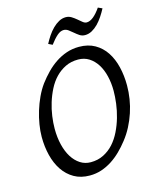

<svg xmlns="http://www.w3.org/2000/svg" viewBox="-120 -878 786 974"><g transform="rotate(-15 272.5 -391.0)"><path d="M457 -369.1Q457 -410.2 448.2 -446.5Q439.5 -482.9 422.4 -510Q405.3 -537.1 380.4 -553Q355.5 -568.8 323.2 -568.8Q286.1 -568.8 256.6 -554.4Q227.1 -540 204.1 -516.1Q181.2 -492.2 165 -460.4Q148.9 -428.7 138.4 -394.5Q127.9 -360.4 123 -325.4Q118.2 -290.5 118.2 -259.8Q118.2 -214.4 127.7 -175.5Q137.2 -136.7 154.8 -108.6Q172.4 -80.6 197 -64.7Q221.7 -48.8 252 -48.8Q289.6 -48.8 319.6 -64Q349.6 -79.1 372.3 -104.2Q395 -129.4 411.1 -162.4Q427.2 -195.3 437.5 -231Q447.8 -266.6 452.4 -302.5Q457 -338.4 457 -369.1ZM529.8 -377.9Q529.8 -343.3 524.2 -307.6Q518.6 -272 507.1 -237.3Q495.6 -202.6 478.8 -170.2Q461.9 -137.7 439.9 -109.9Q419.4 -83.5 396.2 -60.8Q373 -38.1 346.9 -21.2Q320.8 -4.4 291.7 5.4Q262.7 15.1 230 15.1Q183.1 15.1 148.2 -4.9Q113.3 -24.9 90.1 -59.3Q66.9 -93.8 55.4 -139.6Q43.9 -185.5 43.9 -236.8Q43.9 -267.6 49.6 -302Q55.2 -336.4 65.7 -370.8Q76.2 -405.3 91.3 -437.7Q106.4 -470.2 126 -497.1Q146.5 -524.4 170.2 -548.6Q193.8 -572.8 220.9 -590.8Q248 -608.9 278.8 -619.4Q309.6 -629.9 344.2 -629.9Q392.1 -629.9 427.2 -609.9Q462.4 -589.8 485.1 -555.4Q507.8 -521 518.8 -475.1Q529.8 -429.2 529.8 -377.9ZM510.7 -787.6Q500.5 -768.1 487.5 -748.5Q474.6 -729 459.5 -713.6Q444.3 -698.2 427 -688.7Q409.7 -679.2 390.6 -679.2Q375 -679.2 362.5 -687.5Q350.1 -695.8 338.6 -705.8Q327.1 -715.8 315.7 -724.1Q304.2 -732.4 291.5 -732.4Q274.4 -732.4 256.8 -717Q239.3 -701.7 218.8 -674.3L197.8 -684.6Q208 -704.1 220.9 -723.4Q233.9 -742.7 249.3 -758.1Q264.6 -773.4 282.2 -783Q299.8 -792.5 318.4 -792.5Q334.5 -792.5 347.9 -784.2Q361.3 -775.9 373 -765.9Q384.8 -755.9 395 -747.6Q405.3 -739.3 415.5 -739.3Q432.6 -739.3 451.4 -754.6Q470.2 -770 488.8 -797.4Z"/></g></svg>

Font: Gentium Plus APac
Style: Italic
Weight: 400
Italic angle: -8°
Designer: J. Victor Gaultney, Annie Olsen, Iska Routamaa, Becca Hirsbrunner
Foundry: SIL International
Version: Version 5.000